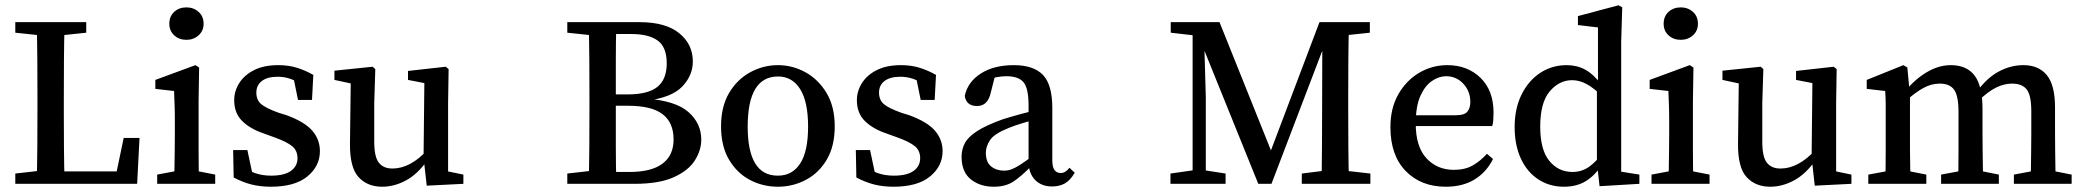

<svg xmlns="http://www.w3.org/2000/svg" viewBox="-20 -697 7900 728"><path d="M38 0V-39L161 -53H172V0ZM119 0Q121 -70 121.5 -141Q122 -212 122 -280V-328Q122 -400 121.5 -471.5Q121 -543 119 -613H225Q223 -542 222.5 -470.5Q222 -399 222 -328V-267Q222 -208 222.5 -138.5Q223 -69 225 0ZM172 0V-47H450L417 -21L449 -174H509L500 0ZM38 -573V-613H307V-573L184 -560H161Z M576 0V-35L672 -53H704L796 -35V0ZM640 0Q641 -21 641.5 -55.5Q642 -90 642.5 -127.5Q643 -165 643 -193V-236Q643 -274 642 -299Q641 -324 640 -352L569 -360V-394L721 -450L735 -441L733 -314V-193Q733 -165 733 -127.5Q733 -90 733.5 -55.5Q734 -21 735 0ZM687 -546Q659 -546 640.5 -563Q622 -580 622 -607Q622 -635 640.5 -652Q659 -669 687 -669Q714 -669 733 -652Q752 -635 752 -607Q752 -580 733 -563Q714 -546 687 -546Z M1007 11Q967 11 933.5 2.5Q900 -6 866 -24L864 -128H918L942 -15L895 -35V-69Q920 -50 947.5 -40.5Q975 -31 1008 -31Q1058 -31 1083 -49Q1108 -67 1108 -97Q1108 -126 1088 -142.5Q1068 -159 1024 -175L980 -191Q929 -208 898.5 -238Q868 -268 868 -317Q868 -352 887.5 -382.5Q907 -413 944 -431.5Q981 -450 1035 -450Q1073 -450 1104.5 -440.5Q1136 -431 1168 -413L1163 -318H1110L1090 -416L1127 -399V-373Q1084 -406 1033 -406Q994 -406 973 -390Q952 -374 952 -346Q952 -318 970 -302.5Q988 -287 1035 -270L1067 -260Q1135 -235 1164 -201.5Q1193 -168 1193 -124Q1193 -67 1145.5 -28Q1098 11 1007 11Z M1429 11Q1373 11 1339.5 -25.5Q1306 -62 1307 -153L1310 -396L1332 -376L1248 -394V-429L1393 -444L1403 -435L1399 -306V-160Q1399 -102 1416.5 -80Q1434 -58 1468 -58Q1536 -58 1601 -129L1616 -90H1601Q1564 -37 1519.5 -13Q1475 11 1429 11ZM1598 7 1586 -100 1589 -382 1527 -394V-428L1670 -444L1681 -435L1679 -306V-47L1737 -35V0Z M2131 0V-39L2254 -53H2265V0ZM2212 0Q2214 -69 2214.5 -141Q2215 -213 2215 -286V-327Q2215 -398 2214.5 -470Q2214 -542 2212 -613H2317Q2315 -543 2315 -471Q2315 -399 2315 -327V-298Q2315 -217 2315 -144Q2315 -71 2317 0ZM2265 0V-45H2367Q2450 -45 2492 -76.5Q2534 -108 2534 -168Q2534 -232 2492.5 -264Q2451 -296 2361 -296H2265V-339H2359Q2437 -339 2472.5 -367.5Q2508 -396 2508 -457Q2508 -518 2474 -543Q2440 -568 2374 -568H2265V-613H2405Q2504 -613 2555.5 -571Q2607 -529 2607 -464Q2607 -411 2567 -369Q2527 -327 2431 -315V-323Q2542 -315 2590.5 -272Q2639 -229 2639 -168Q2639 -127 2614.5 -88.5Q2590 -50 2534.5 -25Q2479 0 2386 0ZM2131 -573V-613H2265V-560H2254Z M2930 11Q2872 11 2823 -15Q2774 -41 2744 -92Q2714 -143 2714 -218Q2714 -293 2744.5 -344.5Q2775 -396 2824.5 -423Q2874 -450 2930 -450Q2985 -450 3034 -423Q3083 -396 3114 -344.5Q3145 -293 3145 -218Q3145 -143 3115 -92Q3085 -41 3035.5 -15Q2986 11 2930 11ZM2930 -31Q2984 -31 3014 -77Q3044 -123 3044 -217Q3044 -311 3014 -359Q2984 -407 2930 -407Q2815 -407 2815 -217Q2815 -30 2930 -31Z M3368 11Q3328 11 3294.5 2.5Q3261 -6 3227 -24L3225 -128H3279L3303 -15L3256 -35V-69Q3281 -50 3308.5 -40.5Q3336 -31 3369 -31Q3419 -31 3444 -49Q3469 -67 3469 -97Q3469 -126 3449 -142.5Q3429 -159 3385 -175L3341 -191Q3290 -208 3259.5 -238Q3229 -268 3229 -317Q3229 -352 3248.5 -382.5Q3268 -413 3305 -431.5Q3342 -450 3396 -450Q3434 -450 3465.5 -440.5Q3497 -431 3529 -413L3524 -318H3471L3451 -416L3488 -399V-373Q3445 -406 3394 -406Q3355 -406 3334 -390Q3313 -374 3313 -346Q3313 -318 3331 -302.5Q3349 -287 3396 -270L3428 -260Q3496 -235 3525 -201.5Q3554 -168 3554 -124Q3554 -67 3506.5 -28Q3459 11 3368 11Z M3748 11Q3696 11 3661 -17Q3626 -45 3626 -103Q3626 -131 3638.5 -154.5Q3651 -178 3685 -200Q3719 -222 3783 -245Q3812 -254 3852 -265Q3892 -276 3927 -283V-249Q3896 -242 3860 -231Q3824 -220 3805 -212Q3750 -190 3734 -166Q3718 -142 3718 -118Q3718 -82 3738 -66Q3758 -50 3787 -50Q3802 -50 3815.5 -55Q3829 -60 3850 -73.5Q3871 -87 3908 -115L3920 -67H3890Q3851 -27 3821.5 -8Q3792 11 3748 11ZM3969 10Q3929 10 3905 -14.5Q3881 -39 3880 -81V-297Q3880 -362 3861 -385Q3842 -408 3796 -408Q3780 -408 3759.5 -404.5Q3739 -401 3713 -392L3756 -422L3737 -347Q3726 -295 3685 -295Q3644 -295 3638 -333Q3649 -386 3698.5 -418Q3748 -450 3824 -450Q3899 -450 3934.5 -413Q3970 -376 3970 -287V-90Q3970 -63 3978.5 -52Q3987 -41 4002 -41Q4020 -41 4035 -61L4055 -42Q4038 -13 4017.5 -1.5Q3997 10 3969 10Z M4418 0V-39L4516 -53H4537L4627 -39V0ZM4419 -573V-613H4544V-560H4532ZM4502 0V-613H4544L4552 -328V0ZM4751 0 4503 -613H4604L4815 -87H4784L4983 -613H5035L4801 0ZM4916 0V-39L5028 -53H5052L5176 -39V0ZM4991 0Q4992 -69 4992.5 -140Q4993 -211 4993 -280L4994 -613H5095Q5093 -543 5092.5 -471.5Q5092 -400 5092 -328V-285Q5092 -214 5092.5 -142Q5093 -70 5095 0ZM5042 -560V-613H5174V-573L5052 -560Z M5462 11Q5368 11 5310 -48.5Q5252 -108 5252 -215Q5252 -287 5282 -339.5Q5312 -392 5361 -421Q5410 -450 5468 -450Q5544 -450 5593.5 -402Q5643 -354 5643 -270Q5643 -255 5642 -241.5Q5641 -228 5638 -219H5293V-260H5500Q5533 -260 5544 -274Q5555 -288 5555 -310Q5555 -351 5528.5 -379.5Q5502 -408 5463 -408Q5436 -408 5409.5 -390Q5383 -372 5365.5 -333Q5348 -294 5348 -228Q5348 -141 5388.5 -97Q5429 -53 5493 -53Q5535 -53 5564.5 -70Q5594 -87 5618 -114L5641 -94Q5616 -44 5571 -16.5Q5526 11 5462 11Z M5910 11Q5855 11 5812.5 -17Q5770 -45 5746.5 -96Q5723 -147 5723 -215Q5723 -286 5749.5 -339Q5776 -392 5820.5 -421Q5865 -450 5920 -450Q5959 -450 5990.5 -433Q6022 -416 6053 -375H6070L6061 -327Q6023 -364 5995.5 -378.5Q5968 -393 5941 -393Q5892 -393 5856 -350.5Q5820 -308 5820 -217Q5820 -129 5854.5 -87Q5889 -45 5942 -45Q5976 -45 6003 -63Q6030 -81 6059 -120L6067 -72H6054Q6027 -31 5992.5 -10Q5958 11 5910 11ZM6045 9 6035 -81V-359L6039 -371V-593L5963 -602V-636L6117 -677L6131 -669L6127 -539V-46L6196 -35V0Z M6242 0V-35L6338 -53H6370L6462 -35V0ZM6306 0Q6307 -21 6307.5 -55.5Q6308 -90 6308.5 -127.5Q6309 -165 6309 -193V-236Q6309 -274 6308 -299Q6307 -324 6306 -352L6235 -360V-394L6387 -450L6401 -441L6399 -314V-193Q6399 -165 6399 -127.5Q6399 -90 6399.5 -55.5Q6400 -21 6401 0ZM6353 -546Q6325 -546 6306.5 -563Q6288 -580 6288 -607Q6288 -635 6306.5 -652Q6325 -669 6353 -669Q6380 -669 6399 -652Q6418 -635 6418 -607Q6418 -580 6399 -563Q6380 -546 6353 -546Z M6692 11Q6636 11 6602.5 -25.5Q6569 -62 6570 -153L6573 -396L6595 -376L6511 -394V-429L6656 -444L6666 -435L6662 -306V-160Q6662 -102 6679.5 -80Q6697 -58 6731 -58Q6799 -58 6864 -129L6879 -90H6864Q6827 -37 6782.5 -13Q6738 11 6692 11ZM6861 7 6849 -100 6852 -382 6790 -394V-428L6933 -444L6944 -435L6942 -306V-47L7000 -35V0Z M7679 0Q7680 -21 7680.5 -55Q7681 -89 7681.5 -126.5Q7682 -164 7682 -193V-275Q7682 -336 7664.5 -358Q7647 -380 7609 -380Q7579 -380 7548.5 -365Q7518 -350 7483 -316L7468 -350H7476Q7514 -402 7559 -426Q7604 -450 7652 -450Q7710 -450 7741 -412Q7772 -374 7772 -289V-193Q7772 -164 7772.5 -126.5Q7773 -89 7773.5 -55Q7774 -21 7775 0ZM7064 0V-35L7162 -53H7193L7284 -35V0ZM7128 0Q7129 -21 7129.5 -55.5Q7130 -90 7130 -127.5Q7130 -165 7130 -193V-239Q7130 -276 7130 -300Q7130 -324 7128 -352L7058 -360V-394L7197 -450L7212 -441L7222 -335V-193Q7222 -165 7222 -127.5Q7222 -90 7223 -55.5Q7224 -21 7225 0ZM7340 0V-35L7437 -53H7469L7559 -35V0ZM7404 0Q7405 -21 7405.5 -55Q7406 -89 7406 -126.5Q7406 -164 7406 -193V-273Q7406 -333 7389.5 -356.5Q7373 -380 7335 -380Q7303 -380 7273 -363.5Q7243 -347 7208 -316L7195 -352H7205Q7239 -395 7284.5 -422.5Q7330 -450 7377 -450Q7437 -450 7467 -410.5Q7497 -371 7497 -283V-193Q7497 -164 7497.5 -126.5Q7498 -89 7498.5 -55Q7499 -21 7500 0ZM7616 0V-35L7712 -53H7744L7835 -35V0Z"/></svg>

Font: Lisu Bosa Medium
Style: Regular
Weight: 500
Designer: David Morse, Annie Olsen, Victor Gaultney, Frank Grießhammer (Latin)
Foundry: SIL International
Version: Version 2.000